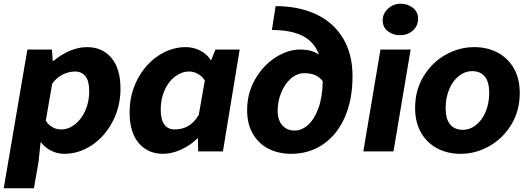

<svg xmlns="http://www.w3.org/2000/svg" viewBox="-48 -813 2840 1031"><path d="M99 -547H231L235 -486H239Q283 -522 329 -541Q375 -560 419 -560Q501 -560 550 -502.5Q599 -445 599 -337Q599 -241 557 -160.5Q515 -80 445.5 -33.5Q376 13 297 13Q259 13 226 -4Q193 -21 172 -49H170L159 56L134 198H-28ZM431 -323Q431 -379 410.5 -404Q390 -429 355 -429Q323 -429 290 -413.5Q257 -398 232 -363L198 -165Q213 -141 234.5 -129.5Q256 -118 280 -118Q320 -118 354.5 -145Q389 -172 410 -219Q431 -266 431 -323Z M648 -210Q648 -306 690 -386.5Q732 -467 801.5 -513.5Q871 -560 950 -560Q991 -560 1027.5 -541Q1064 -522 1084 -490H1086L1109 -547H1239L1149 0H1016L1015 -70H1012Q974 -32 924 -9.5Q874 13 828 13Q746 13 697 -44.5Q648 -102 648 -210ZM1019 -195 1052 -381Q1037 -404 1014.5 -416.5Q992 -429 968 -429Q928 -429 892.5 -402.5Q857 -376 836 -329Q815 -282 815 -225Q815 -118 891 -118Q973 -118 1019 -195Z M1279 -222Q1279 -312 1321.5 -386.5Q1364 -461 1430.5 -504Q1497 -547 1564 -547Q1625 -547 1665 -520Q1639 -589 1576.5 -620.5Q1514 -652 1412 -652L1432 -780Q1554 -780 1647 -737.5Q1740 -695 1792.5 -610Q1845 -525 1845 -404Q1845 -278 1803.5 -183.5Q1762 -89 1687 -38Q1612 13 1515 13Q1449 13 1395.5 -13.5Q1342 -40 1310.5 -93Q1279 -146 1279 -222ZM1534 -112Q1573 -112 1607 -143Q1641 -174 1662.5 -234Q1684 -294 1685 -377Q1668 -399 1644.5 -409.5Q1621 -420 1586 -420Q1546 -420 1513 -390.5Q1480 -361 1461.5 -314.5Q1443 -268 1443 -218Q1443 -168 1468 -140Q1493 -112 1534 -112Z M1995 -547H2157L2065 0H1903ZM2007 -704Q2007 -740 2035.5 -766.5Q2064 -793 2104 -793Q2140 -793 2168.5 -771.5Q2197 -750 2197 -712Q2197 -674 2169 -649Q2141 -624 2100 -624Q2063 -624 2035 -645Q2007 -666 2007 -704Z M2181 -233Q2181 -329 2226.5 -403.5Q2272 -478 2345 -519Q2418 -560 2499 -560Q2569 -560 2624.5 -530.5Q2680 -501 2711.5 -445.5Q2743 -390 2743 -314Q2743 -218 2697.5 -143.5Q2652 -69 2579 -28Q2506 13 2425 13Q2355 13 2299.5 -16.5Q2244 -46 2212.5 -101.5Q2181 -157 2181 -233ZM2579 -315Q2579 -373 2555 -402Q2531 -431 2488 -431Q2449 -431 2416 -405Q2383 -379 2364 -333.5Q2345 -288 2345 -232Q2345 -174 2369 -145Q2393 -116 2437 -116Q2476 -116 2508.5 -142Q2541 -168 2560 -213.5Q2579 -259 2579 -315Z"/></svg>

Font: Nebula Sans Bold
Style: Regular
Weight: 700
Italic angle: -9°
Designer: Paul D. Hunt for Adobe (as Source Sans)
Foundry: Nebula Entertainment & Broadcasting LLC
Version: Version 1.010